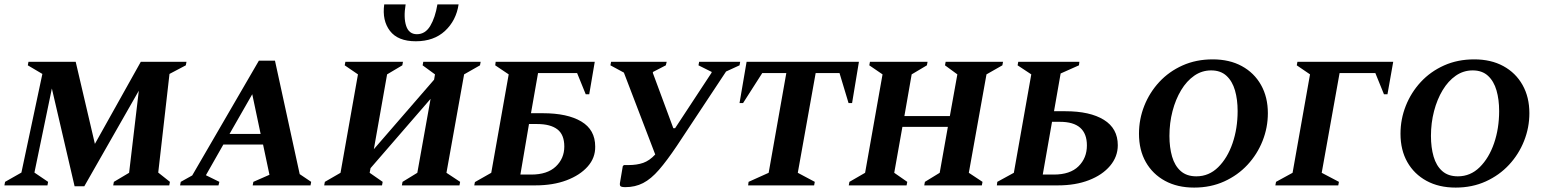

<svg xmlns="http://www.w3.org/2000/svg" viewBox="-34 -840 6998 870"><path d="M-14 0 -11 -16 63 -58 158 -505 92 -544 95 -560H309L396 -188L604 -560H811L808 -544L734 -505L683 -58L736 -16L733 0H479L482 -16L551 -57L595 -429L348 4H304L201 -439L122 -58L184 -16L181 0Z M782 0 785 -16 837 -45 1139 -565H1212L1324 -51L1376 -16L1373 0H1111L1114 -16L1187 -48L1158 -185H978L899 -46L960 -16L956 0ZM1006 -233H1147L1109 -413Z M1435 0 1438 -16 1509 -57 1588 -503 1528 -544 1531 -560H1792L1789 -544L1720 -503L1660 -164L1933 -479L1937 -503L1881 -544L1884 -560H2144L2141 -544L2069 -503L1989 -57L2051 -16L2048 0H1787L1790 -16L1857 -57L1917 -392L1645 -78L1641 -57L1700 -16L1697 0ZM1707 -820H1804Q1794 -760 1806.5 -722.5Q1819 -685 1855 -685Q1893 -685 1915.5 -722.5Q1938 -760 1948 -820H2044Q2033 -747 1982.5 -700Q1932 -653 1850 -653Q1769 -653 1733 -700Q1697 -747 1707 -820Z M2212 -560H2661L2636 -413H2620L2581 -509H2404L2372 -327H2426Q2537 -327 2600 -289.5Q2663 -252 2663 -176Q2664 -125 2629 -85.5Q2594 -46 2533 -23Q2472 0 2392 0H2115L2118 -15L2192 -57L2271 -503L2210 -544ZM2324 -49H2373Q2446 -49 2484.5 -85.5Q2523 -122 2523 -176Q2523 -230 2491.5 -254Q2460 -278 2400 -278H2363Z M3033 -179Q2988 -112 2952 -70.5Q2916 -29 2880 -10.5Q2844 8 2800 8Q2781 8 2777 3Q2773 -2 2776 -16L2788 -87L2793 -92H2813Q2852 -92 2880.5 -102Q2909 -112 2935 -140L2793 -511L2732 -544L2735 -560H2987L2983 -544L2925 -514L2924 -510L3017 -259H3025L3190 -510L3191 -514L3131 -544L3134 -560H3320L3317 -544L3256 -516Z M3356 0 3358 -16 3449 -57 3529 -509H3420L3333 -373H3317L3349 -560H3858L3827 -373H3811L3770 -509H3662L3581 -57L3658 -16L3655 0Z M3812 0 3815 -16 3886 -57 3965 -503 3905 -544 3908 -560H4169L4166 -544L4097 -503L4064 -314H4270L4304 -503L4248 -544L4251 -560H4511L4508 -544L4436 -503L4356 -57L4418 -16L4415 0H4154L4157 -16L4224 -57L4261 -265H4055L4018 -57L4077 -16L4074 0Z M4580 -560H4857L4855 -544L4772 -507L4742 -336H4793Q4905 -336 4968 -297Q5031 -258 5031 -182Q5031 -130 4996 -88.5Q4961 -47 4900 -23.5Q4839 0 4760 0H4483L4485 -16L4560 -57L4639 -503L4577 -544ZM4691 -49H4741Q4815 -49 4853 -86.5Q4891 -124 4891 -181Q4891 -288 4769 -288H4733Z M5377 10Q5301 10 5245 -20.5Q5189 -51 5158 -105.5Q5127 -160 5127 -234Q5127 -300 5151 -360.5Q5175 -421 5219 -468.5Q5263 -516 5324.5 -543.5Q5386 -571 5461 -571Q5537 -571 5593 -540.5Q5649 -510 5680 -455Q5711 -400 5711 -327Q5711 -262 5687 -201.5Q5663 -141 5619 -93.5Q5575 -46 5513.5 -18Q5452 10 5377 10ZM5387 -41Q5444 -41 5486 -82.5Q5528 -124 5551 -191Q5574 -258 5574 -337Q5574 -389 5562 -430.5Q5550 -472 5523.5 -496.5Q5497 -521 5454 -521Q5412 -521 5377.5 -497Q5343 -473 5318 -431.5Q5293 -390 5279 -336.5Q5265 -283 5265 -224Q5265 -172 5277 -130.5Q5289 -89 5316 -65Q5343 -41 5387 -41Z M5745 0 5748 -16 5823 -57 5902 -503 5842 -544 5845 -560H6279L6253 -413H6237L6198 -509H6036L5955 -57L6033 -16L6030 0Z M6562 10Q6486 10 6430 -20.5Q6374 -51 6343 -105.5Q6312 -160 6312 -234Q6312 -300 6336 -360.5Q6360 -421 6404 -468.5Q6448 -516 6509.5 -543.5Q6571 -571 6646 -571Q6722 -571 6778 -540.5Q6834 -510 6865 -455Q6896 -400 6896 -327Q6896 -262 6872 -201.5Q6848 -141 6804 -93.5Q6760 -46 6698.5 -18Q6637 10 6562 10ZM6572 -41Q6629 -41 6671 -82.5Q6713 -124 6736 -191Q6759 -258 6759 -337Q6759 -389 6747 -430.5Q6735 -472 6708.5 -496.5Q6682 -521 6639 -521Q6597 -521 6562.5 -497Q6528 -473 6503 -431.5Q6478 -390 6464 -336.5Q6450 -283 6450 -224Q6450 -172 6462 -130.5Q6474 -89 6501 -65Q6528 -41 6572 -41Z"/></svg>

Font: Spectral SC
Style: Bold Italic
Weight: 700
Italic angle: -10°
Designer: Jean-Baptiste Levee
Foundry: Production Type
Version: Version 2.001